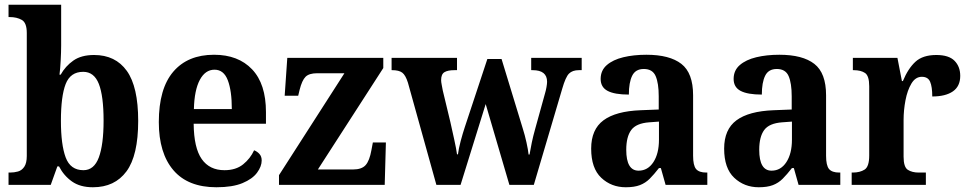

<svg xmlns="http://www.w3.org/2000/svg" viewBox="-20 -780 4085 810"><path d="M372 10Q318 10 283.5 -14.5Q249 -39 229 -78H222L194 0H16V-52H22Q40 -52 56 -56.5Q72 -61 82.5 -76.5Q93 -92 93 -122V-641Q93 -684 72 -696Q51 -708 21 -708H16V-760H238V-588Q238 -561 236 -524Q234 -487 231 -465H236Q256 -501 289.5 -524.5Q323 -548 377 -548Q467 -548 515 -481Q563 -414 563 -270Q563 -124 513.5 -57Q464 10 372 10ZM332 -62Q377 -62 397 -116Q417 -170 417 -271Q417 -375 397 -426Q377 -477 331 -477Q277 -477 257 -425.5Q237 -374 237 -270Q237 -170 257 -116Q277 -62 332 -62Z M893 10Q773 10 711.5 -62Q650 -134 650 -265Q650 -406 711 -477.5Q772 -549 883 -549Q985 -549 1043.5 -487.5Q1102 -426 1102 -307V-258H797Q798 -156 831 -109Q864 -62 927 -62Q975 -62 1005.5 -86.5Q1036 -111 1052 -146Q1065 -141 1074.5 -130.5Q1084 -120 1084 -103Q1084 -78 1064.5 -51.5Q1045 -25 1003 -7.5Q961 10 893 10ZM958 -320Q958 -397 941 -441.5Q924 -486 885 -486Q846 -486 823 -443Q800 -400 798 -320Z M1157 0V-41L1433 -471H1318Q1284 -471 1269 -456Q1254 -441 1244 -401L1238 -376H1181L1192 -536H1597V-493L1321 -65H1469Q1506 -65 1522.5 -83.5Q1539 -102 1547 -147L1553 -179H1608L1603 0Z M1701 -431Q1691 -463 1677 -473.5Q1663 -484 1635 -484H1632V-536H1908V-484H1897Q1869 -484 1855 -475.5Q1841 -467 1841 -442Q1841 -434 1843.5 -422Q1846 -410 1848 -398L1880 -265Q1888 -229 1896.5 -190.5Q1905 -152 1908 -129H1912Q1915 -153 1923.5 -185Q1932 -217 1941 -244L2036 -531H2096L2186 -236Q2194 -211 2201 -179.5Q2208 -148 2210 -128H2214Q2218 -152 2223.5 -178.5Q2229 -205 2238 -237L2279 -385Q2283 -398 2285.5 -412.5Q2288 -427 2288 -435Q2288 -484 2227 -484H2221V-536H2434V-484H2422Q2395 -484 2380.5 -469.5Q2366 -455 2352 -406L2232 0H2129L2029 -341L1923 0H1821Z M2620 10Q2559 10 2516.5 -30Q2474 -70 2474 -153Q2474 -234 2526 -272.5Q2578 -311 2683 -315L2759 -318V-374Q2759 -429 2746 -459Q2733 -489 2696 -489Q2661 -489 2647 -460.5Q2633 -432 2633 -381Q2573 -381 2543.5 -396.5Q2514 -412 2514 -447Q2514 -483 2540 -505.5Q2566 -528 2609.5 -538.5Q2653 -549 2707 -549Q2805 -549 2854.5 -510.5Q2904 -472 2904 -378V-123Q2904 -82 2916.5 -67Q2929 -52 2960 -52H2964V0H2788L2768 -71H2760Q2739 -44 2721 -26Q2703 -8 2679.5 1Q2656 10 2620 10ZM2674 -60Q2713 -60 2736.5 -96Q2760 -132 2760 -191V-267L2719 -264Q2664 -260 2643 -231.5Q2622 -203 2622 -148Q2622 -60 2674 -60Z M3181 10Q3120 10 3077.5 -30Q3035 -70 3035 -153Q3035 -234 3087 -272.5Q3139 -311 3244 -315L3320 -318V-374Q3320 -429 3307 -459Q3294 -489 3257 -489Q3222 -489 3208 -460.5Q3194 -432 3194 -381Q3134 -381 3104.5 -396.5Q3075 -412 3075 -447Q3075 -483 3101 -505.5Q3127 -528 3170.5 -538.5Q3214 -549 3268 -549Q3366 -549 3415.5 -510.5Q3465 -472 3465 -378V-123Q3465 -82 3477.5 -67Q3490 -52 3521 -52H3525V0H3349L3329 -71H3321Q3300 -44 3282 -26Q3264 -8 3240.5 1Q3217 10 3181 10ZM3235 -60Q3274 -60 3297.5 -96Q3321 -132 3321 -191V-267L3280 -264Q3225 -260 3204 -231.5Q3183 -203 3183 -148Q3183 -60 3235 -60Z M3573 0V-52H3577Q3608 -52 3627.5 -64.5Q3647 -77 3647 -124V-416Q3647 -460 3629.5 -472Q3612 -484 3581 -484H3578V-536H3766L3785 -438H3789Q3811 -491 3842 -519.5Q3873 -548 3930 -548Q3983 -548 4007 -523.5Q4031 -499 4031 -460Q4031 -416 4000 -394.5Q3969 -373 3913 -373Q3913 -414 3904 -435Q3895 -456 3869 -456Q3842 -456 3825 -427.5Q3808 -399 3800 -357Q3792 -315 3792 -274V-119Q3792 -75 3810 -63.5Q3828 -52 3856 -52H3886V0Z"/></svg>

Font: Noto Serif Lao SemiCondensed
Style: Bold
Weight: 700
Width: 4
Designer: Monotype Design Team
Foundry: Monotype Imaging Inc.
Version: Version 2.003; ttfautohint (v1.8.4.7-5d5b)